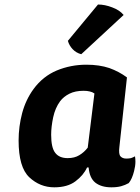

<svg xmlns="http://www.w3.org/2000/svg" viewBox="-20 -801 613 841"><path d="M536.1 -461.9Q502 -487.3 459 -502.9Q415 -517.6 358.4 -517.6Q290 -517.6 228.5 -492.2Q168 -466.8 127 -411.1Q92.8 -364.3 77.1 -305.7Q61.5 -247.1 61.5 -185.5Q61.5 -68.4 108.4 -24.4Q155.3 19.5 217.8 19.5Q275.4 19.5 310.5 -6.8Q345.7 -33.2 361.3 -67.4Q363.3 -67.4 368.2 -67.4Q372.1 -21.5 397.5 -1Q423.8 19.5 467.8 19.5Q493.2 19.5 510.7 14.6Q528.3 9.8 543.9 1Q558.6 -16.6 567.4 -51.8Q573.2 -74.2 573.2 -92.8Q573.2 -105.5 571.3 -116.2Q562.5 -111.3 553.7 -108.4Q544.9 -106.4 533.2 -106.4Q516.6 -106.4 507.8 -116.2Q499 -126 502.9 -157.2Q513.7 -258.8 536.1 -461.9ZM364.3 -154.3Q348.6 -133.8 327.1 -121.1Q306.6 -108.4 276.4 -108.4Q239.3 -108.4 221.7 -131.8Q204.1 -154.3 204.1 -210.9Q204.1 -245.1 212.9 -287.1Q221.7 -328.1 243.2 -357.4Q258.8 -377.9 284.2 -390.6Q309.6 -403.3 345.7 -403.3Q362.3 -403.3 373 -400.4Q383.8 -398.4 393.6 -391.6Q383.8 -312.5 364.3 -154.3ZM521.5 -735.4Q503.9 -756.8 471.7 -768.6Q439.5 -781.2 409.2 -781.2Q365.2 -727.5 277.3 -622.1Q283.2 -601.6 297.9 -585.9Q313.5 -569.3 335.9 -563.5Q397.5 -620.1 521.5 -735.4Z"/></svg>

Font: cl
Style: Bold Italic
Weight: 400
Designer: Mitja Miklavcic
Version: Version 7.504; 2011; Build 1022